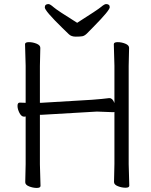

<svg xmlns="http://www.w3.org/2000/svg" viewBox="-20 -912 740 943"><path d="M359 -800Q460 -864 476.5 -878Q493 -892 501 -892Q519 -892 519 -876.5Q519 -861 438 -779Q418 -758 406.5 -747Q395 -736 384.5 -734Q374 -732 352 -732Q330 -732 318 -744Q306 -756 286 -775Q200 -859 200 -875.5Q200 -892 218 -892Q226 -892 243.5 -876.5Q261 -861 359 -800ZM540 -18 542 -107V-362L536 -361L456 -364L182 -348H176V-105L179 1Q179 11 160.5 11Q142 11 123 3.5Q104 -4 104 -17L106 -106V-340Q103 -339 99 -339H98Q85 -339 75.5 -357.5Q66 -376 66 -392Q66 -408 77 -408H78L106 -407V-589L103 -695Q103 -705 122 -705Q141 -705 159.5 -697.5Q178 -690 178 -677L176 -588V-407H181L432 -422Q455 -424 479 -426Q503 -428 515 -430H518Q533 -430 542 -406V-589L539 -695Q539 -705 558 -705Q577 -705 595.5 -697.5Q614 -690 614 -677L612 -588V-106L615 0Q615 10 596.5 10Q578 10 559 2.5Q540 -5 540 -18Z"/></svg>

Font: Moon Stars Kai T
Style: Regular
Weight: 400
Designer: GuiWonder
Version: Version 1.101